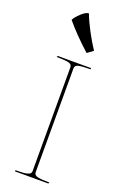

<svg xmlns="http://www.w3.org/2000/svg" viewBox="-196 -1114 752 1170"><g transform="rotate(20 180.0 -529.5)"><path d="M170 -38V-712Q170 -732 145 -737Q120 -742 70 -742L74 -750H290V-742Q239 -742 214.5 -737Q190 -732 190 -712V-38Q190 -19 214 -13.5Q238 -8 285 -8H290L286 0H70V-8Q103 -8 123 -9.5Q143 -11 156.5 -17.5Q170 -24 170 -38ZM233 -827 271 -855Q240 -902 210 -958.5Q180 -1015 164 -1059Q145 -1059 116.5 -1032.5Q88 -1006 78 -986Q139 -912 233 -827Z"/></g></svg>

Font: TMT Limkin
Style: Regular
Weight: 400
Designer: Gabriel Drozdov
Version: Version 1.000;Glyphs 3.1.2 (3151)